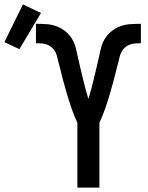

<svg xmlns="http://www.w3.org/2000/svg" viewBox="-151 -851 671 871"><path d="M200 0V-294Q185 -326 173.5 -359.5Q162 -393 152 -427Q142 -461 133 -495Q124 -529 116 -563L115 -565Q112 -578 109 -590.5Q106 -603 100.5 -614.5Q95 -626 85 -635Q75 -644 63 -648.5Q51 -653 38 -654Q25 -655 12 -655V-743Q35 -743 59 -741.5Q83 -740 105 -732Q127 -724 145.5 -709Q164 -694 176 -674Q188 -654 193.5 -630.5Q199 -607 204 -584Q209 -561 214.5 -538.5Q220 -516 225.5 -493Q231 -470 237 -447Q243 -424 250 -402Q257 -424 263 -447Q269 -470 274.5 -493Q280 -516 285.5 -538.5Q291 -561 296 -584Q301 -607 306.5 -630.5Q312 -654 324 -674Q336 -694 354.5 -709Q373 -724 395 -732Q417 -740 441 -741.5Q465 -743 488 -743V-655Q475 -655 462 -654Q449 -653 437 -648.5Q425 -644 415 -635Q405 -626 399.5 -614.5Q394 -603 391 -590.5Q388 -578 385 -565L384 -563Q376 -529 367 -495Q358 -461 348 -427Q338 -393 326.5 -359.5Q315 -326 300 -294V0ZM-63 -628 -131 -660 -47 -831 35 -792Z"/></svg>

Font: Iosevka Term Curly Semibold
Style: Regular
Weight: 600
Designer: Belleve Invis
Foundry: Belleve Invis
Version: Version 32.3.0